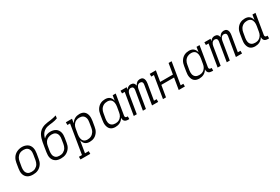

<svg xmlns="http://www.w3.org/2000/svg" viewBox="99 -2049 5201 3569"><g transform="rotate(-30 2700.0 -265.0)"><path d="M251 8Q221 8 191.5 2Q162 -4 138 -19.5Q114 -35 97.5 -58Q81 -81 73.5 -109Q66 -137 66.5 -167.5Q67 -198 72 -228L90 -338Q94 -365 103.5 -391.5Q113 -418 129 -442.5Q145 -467 167.5 -486Q190 -505 216 -517Q242 -529 269.5 -535Q297 -541 324 -541Q355 -541 383.5 -533.5Q412 -526 436.5 -511Q461 -496 477.5 -472.5Q494 -449 501.5 -421Q509 -393 509 -362.5Q509 -332 504 -302L485 -192Q481 -165 472 -138.5Q463 -112 446.5 -88Q430 -64 407.5 -44.5Q385 -25 359 -13Q333 -1 305.5 3.5Q278 8 251 8ZM252 -50Q273 -50 293 -53.5Q313 -57 332 -67Q351 -77 367 -91.5Q383 -106 394 -124Q405 -142 411.5 -162Q418 -182 422 -202L440 -312Q443 -333 444 -354Q445 -375 440.5 -394.5Q436 -414 425.5 -431.5Q415 -449 398.5 -460Q382 -471 362 -475.5Q342 -480 321 -480Q301 -480 281 -476Q261 -472 242 -462.5Q223 -453 207.5 -438Q192 -423 181 -405Q170 -387 163.5 -367.5Q157 -348 154 -328L135 -218Q132 -198 131.5 -177Q131 -156 135 -136.5Q139 -117 149.5 -99.5Q160 -82 175.5 -70.5Q191 -59 211 -54.5Q231 -50 252 -50Z M851 8Q821 8 791.5 2Q762 -4 738 -19.5Q714 -35 697.5 -58Q681 -81 673.5 -109Q666 -137 666.5 -167.5Q667 -198 672 -228L687 -323Q689 -334 690.5 -344Q692 -354 694 -364Q699 -396 705 -428.5Q711 -461 720.5 -493.5Q730 -526 745 -557Q760 -588 783.5 -614Q807 -640 837.5 -657.5Q868 -675 900.5 -684.5Q933 -694 966 -698Q999 -702 1032.5 -706.5Q1066 -711 1098.5 -718Q1131 -725 1163 -735L1154 -677Q1126 -666 1098 -659.5Q1070 -653 1041 -649Q1012 -645 983.5 -642Q955 -639 926.5 -631.5Q898 -624 871.5 -608Q845 -592 826 -569Q807 -546 795 -518.5Q783 -491 777 -463Q791 -478 808.5 -490.5Q826 -503 845.5 -510.5Q865 -518 885 -521Q905 -524 925 -524Q955 -524 983.5 -517Q1012 -510 1036 -495Q1060 -480 1076 -456.5Q1092 -433 1099.5 -405.5Q1107 -378 1106.5 -348Q1106 -318 1101 -288L1085 -192Q1081 -165 1072 -138.5Q1063 -112 1046.5 -88Q1030 -64 1007.5 -44.5Q985 -25 959 -13Q933 -1 905.5 3.5Q878 8 851 8ZM852 -50Q873 -50 893 -53.5Q913 -57 932 -67Q951 -77 967 -91.5Q983 -106 994 -124Q1005 -142 1011.5 -162Q1018 -182 1022 -202L1037 -297Q1041 -318 1041.5 -339Q1042 -360 1037.5 -379.5Q1033 -399 1023 -416Q1013 -433 997.5 -444.5Q982 -456 962 -461Q942 -466 921 -466Q901 -466 881 -462Q861 -458 842 -449Q823 -440 807 -426Q791 -412 779.5 -394Q768 -376 761.5 -357Q755 -338 752 -318L735 -218Q732 -198 731.5 -177Q731 -156 735 -136.5Q739 -117 749.5 -99.5Q760 -82 775.5 -70.5Q791 -59 811 -54.5Q831 -50 852 -50Z M1153 205V147H1218L1320 -472H1263V-530H1395L1380 -439Q1394 -462 1413.5 -482Q1433 -502 1456.5 -514.5Q1480 -527 1505.5 -532.5Q1531 -538 1556 -538Q1584 -538 1611 -530.5Q1638 -523 1658 -506Q1678 -489 1690 -464.5Q1702 -440 1706.5 -413.5Q1711 -387 1709.5 -358.5Q1708 -330 1704 -302L1685 -192Q1681 -166 1673 -140.5Q1665 -115 1650.5 -91.5Q1636 -68 1615.5 -48Q1595 -28 1571 -15.5Q1547 -3 1520.5 2.5Q1494 8 1468 8Q1441 8 1416 1Q1391 -6 1372 -22Q1353 -38 1341.5 -60.5Q1330 -83 1325 -108L1283 147H1363V205ZM1453 -50Q1474 -50 1494 -54Q1514 -58 1532.5 -67.5Q1551 -77 1567 -92Q1583 -107 1594.5 -125Q1606 -143 1612 -162.5Q1618 -182 1622 -202L1640 -312Q1643 -332 1644 -353Q1645 -374 1640.5 -393.5Q1636 -413 1626 -430Q1616 -447 1600 -458.5Q1584 -470 1564 -475Q1544 -480 1523 -480Q1504 -480 1485 -476.5Q1466 -473 1448 -464Q1430 -455 1414.5 -440.5Q1399 -426 1388.5 -409Q1378 -392 1372 -373Q1366 -354 1363 -335L1344 -225Q1341 -204 1340 -183Q1339 -162 1342.5 -142Q1346 -122 1354.5 -104Q1363 -86 1378 -73.5Q1393 -61 1412.5 -55.5Q1432 -50 1453 -50Z M2019 8Q1991 8 1964 0.5Q1937 -7 1917 -24Q1897 -41 1885.5 -65.5Q1874 -90 1869 -116.5Q1864 -143 1865.5 -171.5Q1867 -200 1872 -228L1890 -338Q1894 -364 1902 -389.5Q1910 -415 1924.5 -438.5Q1939 -462 1959.5 -482Q1980 -502 2004.5 -514.5Q2029 -527 2055 -532.5Q2081 -538 2107 -538Q2134 -538 2159.5 -531Q2185 -524 2203.5 -508Q2222 -492 2233.5 -469.5Q2245 -447 2250 -422L2268 -530H2333L2261 -96Q2260 -86 2261 -77Q2262 -68 2267.5 -61.5Q2273 -55 2281.5 -52.5Q2290 -50 2299 -50H2315V8H2290Q2269 8 2249 2.5Q2229 -3 2215.5 -16.5Q2202 -30 2197 -50Q2192 -70 2195 -91Q2182 -68 2162.5 -48Q2143 -28 2119.5 -15.5Q2096 -3 2070 2.5Q2044 8 2019 8ZM2052 -50Q2071 -50 2090.5 -53.5Q2110 -57 2127.5 -66Q2145 -75 2160.5 -89.5Q2176 -104 2186.5 -121Q2197 -138 2203 -157Q2209 -176 2212 -195L2231 -305Q2234 -326 2235 -347Q2236 -368 2232.5 -388Q2229 -408 2220.5 -426Q2212 -444 2197 -456.5Q2182 -469 2162.5 -474.5Q2143 -480 2122 -480Q2101 -480 2081 -476Q2061 -472 2042.5 -462.5Q2024 -453 2008 -438Q1992 -423 1981 -405Q1970 -387 1963.5 -367.5Q1957 -348 1954 -328L1935 -218Q1932 -198 1931.5 -177Q1931 -156 1935 -136.5Q1939 -117 1949 -100Q1959 -83 1975 -71.5Q1991 -60 2011 -55Q2031 -50 2052 -50Z M2415 0 2493 -472H2436V-530H2568L2560 -482Q2568 -494 2579 -505Q2590 -516 2603 -524Q2616 -532 2630 -535Q2644 -538 2659 -538Q2676 -538 2691.5 -533Q2707 -528 2718.5 -517.5Q2730 -507 2736 -492Q2742 -477 2745 -461Q2752 -477 2763 -491.5Q2774 -506 2789 -517Q2804 -528 2821 -533Q2838 -538 2855 -538Q2872 -538 2887 -533.5Q2902 -529 2913.5 -518.5Q2925 -508 2931.5 -493.5Q2938 -479 2940.5 -463.5Q2943 -448 2942 -431Q2941 -414 2939 -398L2882 -58H2939V0H2807L2875 -409Q2877 -422 2876 -435.5Q2875 -449 2868 -459.5Q2861 -470 2848.5 -475Q2836 -480 2822 -480Q2806 -480 2790 -472Q2774 -464 2764 -449.5Q2754 -435 2748.5 -419Q2743 -403 2740 -387L2676 0H2611L2679 -409Q2681 -422 2679.5 -435.5Q2678 -449 2671 -459.5Q2664 -470 2652 -475Q2640 -480 2626 -480Q2610 -480 2594 -472Q2578 -464 2568 -449.5Q2558 -435 2552.5 -419Q2547 -403 2544 -387L2480 0Z M3042 0 3120 -472H3063V-530H3195L3157 -303H3430L3468 -530H3533L3455 -58H3512V0H3380L3421 -245H3148L3107 0Z M3819 8Q3791 8 3764 0.5Q3737 -7 3717 -24Q3697 -41 3685.5 -65.5Q3674 -90 3669 -116.5Q3664 -143 3665.5 -171.5Q3667 -200 3672 -228L3690 -338Q3694 -364 3702 -389.5Q3710 -415 3724.5 -438.5Q3739 -462 3759.5 -482Q3780 -502 3804.5 -514.5Q3829 -527 3855 -532.5Q3881 -538 3907 -538Q3934 -538 3959.5 -531Q3985 -524 4003.5 -508Q4022 -492 4033.5 -469.5Q4045 -447 4050 -422L4068 -530H4133L4061 -96Q4060 -86 4061 -77Q4062 -68 4067.5 -61.5Q4073 -55 4081.5 -52.5Q4090 -50 4099 -50H4115V8H4090Q4069 8 4049 2.5Q4029 -3 4015.5 -16.5Q4002 -30 3997 -50Q3992 -70 3995 -91Q3982 -68 3962.5 -48Q3943 -28 3919.5 -15.5Q3896 -3 3870 2.5Q3844 8 3819 8ZM3852 -50Q3871 -50 3890.5 -53.5Q3910 -57 3927.5 -66Q3945 -75 3960.5 -89.5Q3976 -104 3986.5 -121Q3997 -138 4003 -157Q4009 -176 4012 -195L4031 -305Q4034 -326 4035 -347Q4036 -368 4032.5 -388Q4029 -408 4020.5 -426Q4012 -444 3997 -456.5Q3982 -469 3962.5 -474.5Q3943 -480 3922 -480Q3901 -480 3881 -476Q3861 -472 3842.5 -462.5Q3824 -453 3808 -438Q3792 -423 3781 -405Q3770 -387 3763.5 -367.5Q3757 -348 3754 -328L3735 -218Q3732 -198 3731.5 -177Q3731 -156 3735 -136.5Q3739 -117 3749 -100Q3759 -83 3775 -71.5Q3791 -60 3811 -55Q3831 -50 3852 -50Z M4215 0 4293 -472H4236V-530H4368L4360 -482Q4368 -494 4379 -505Q4390 -516 4403 -524Q4416 -532 4430 -535Q4444 -538 4459 -538Q4476 -538 4491.5 -533Q4507 -528 4518.5 -517.5Q4530 -507 4536 -492Q4542 -477 4545 -461Q4552 -477 4563 -491.5Q4574 -506 4589 -517Q4604 -528 4621 -533Q4638 -538 4655 -538Q4672 -538 4687 -533.5Q4702 -529 4713.5 -518.5Q4725 -508 4731.5 -493.5Q4738 -479 4740.5 -463.5Q4743 -448 4742 -431Q4741 -414 4739 -398L4682 -58H4739V0H4607L4675 -409Q4677 -422 4676 -435.5Q4675 -449 4668 -459.5Q4661 -470 4648.5 -475Q4636 -480 4622 -480Q4606 -480 4590 -472Q4574 -464 4564 -449.5Q4554 -435 4548.5 -419Q4543 -403 4540 -387L4476 0H4411L4479 -409Q4481 -422 4479.5 -435.5Q4478 -449 4471 -459.5Q4464 -470 4452 -475Q4440 -480 4426 -480Q4410 -480 4394 -472Q4378 -464 4368 -449.5Q4358 -435 4352.5 -419Q4347 -403 4344 -387L4280 0Z M5019 8Q4991 8 4964 0.5Q4937 -7 4917 -24Q4897 -41 4885.5 -65.5Q4874 -90 4869 -116.5Q4864 -143 4865.5 -171.5Q4867 -200 4872 -228L4890 -338Q4894 -364 4902 -389.5Q4910 -415 4924.5 -438.5Q4939 -462 4959.5 -482Q4980 -502 5004.5 -514.5Q5029 -527 5055 -532.5Q5081 -538 5107 -538Q5134 -538 5159.5 -531Q5185 -524 5203.5 -508Q5222 -492 5233.5 -469.5Q5245 -447 5250 -422L5268 -530H5333L5261 -96Q5260 -86 5261 -77Q5262 -68 5267.5 -61.5Q5273 -55 5281.5 -52.5Q5290 -50 5299 -50H5315V8H5290Q5269 8 5249 2.5Q5229 -3 5215.5 -16.5Q5202 -30 5197 -50Q5192 -70 5195 -91Q5182 -68 5162.5 -48Q5143 -28 5119.5 -15.5Q5096 -3 5070 2.5Q5044 8 5019 8ZM5052 -50Q5071 -50 5090.5 -53.5Q5110 -57 5127.5 -66Q5145 -75 5160.5 -89.5Q5176 -104 5186.5 -121Q5197 -138 5203 -157Q5209 -176 5212 -195L5231 -305Q5234 -326 5235 -347Q5236 -368 5232.5 -388Q5229 -408 5220.5 -426Q5212 -444 5197 -456.5Q5182 -469 5162.5 -474.5Q5143 -480 5122 -480Q5101 -480 5081 -476Q5061 -472 5042.5 -462.5Q5024 -453 5008 -438Q4992 -423 4981 -405Q4970 -387 4963.5 -367.5Q4957 -348 4954 -328L4935 -218Q4932 -198 4931.5 -177Q4931 -156 4935 -136.5Q4939 -117 4949 -100Q4959 -83 4975 -71.5Q4991 -60 5011 -55Q5031 -50 5052 -50Z"/></g></svg>

Font: Iosevka Curly Slab LtEx
Style: Italic
Weight: 300
Width: 7
Italic angle: -9°
Monospace: yes
Designer: Belleve Invis
Foundry: Belleve Invis
Version: Version 11.1.0; ttfautohint (v1.8.3)